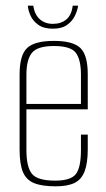

<svg xmlns="http://www.w3.org/2000/svg" viewBox="-20 -647 373 676"><path d="M176 9Q127 9 99.5 -2.5Q72 -14 60.5 -42Q49 -70 49 -121V-385Q49 -453 75.5 -478Q102 -503 170 -503Q237 -503 263 -478Q289 -453 289 -385V-262H73V-119Q73 -59 92.5 -35Q112 -11 174 -11Q229 -11 247 -34Q265 -57 265 -119V-173H289V-122Q289 -73 278 -44Q267 -15 242.5 -3Q218 9 176 9ZM73 -281H265V-384Q265 -437 247 -461Q229 -485 170 -485Q112 -485 92.5 -461Q73 -437 73 -384ZM166 -546Q134 -546 115 -559.5Q96 -573 87.5 -592Q79 -611 78 -627H97Q102 -595 120.5 -579Q139 -563 166 -563Q195 -563 213.5 -578.5Q232 -594 236 -627H255Q253 -611 244 -592Q235 -573 216.5 -559.5Q198 -546 166 -546Z"/></svg>

Font: Alumni Sans Thin
Style: Regular
Weight: 100
Designer: Robert E. Leuschke
Foundry: Robert E. Leuschke
Version: Version 1.018